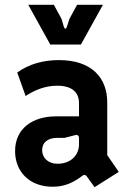

<svg xmlns="http://www.w3.org/2000/svg" viewBox="-20 -770 545 802"><path d="M342 -34 375 12 476 -52 428 -122V-342C428 -445 363 -519 226 -519C160 -519 100 -502 52 -467L87 -369C127 -395 170 -412 219 -412C280 -412 310 -385 310 -339V-284H214C116 -284 43 -233 43 -139C43 -53 103 10 200 10C255 10 291 -11 323 -35C330 -41 336 -41 342 -34ZM220 -86C182 -86 156 -110 156 -143C156 -175 180 -194 218 -194H249L292 -205C302 -209 310 -204 310 -194V-167C310 -122 276 -86 220 -86ZM190 -584H318L410 -750H302L270 -691L259 -657C256 -648 250 -648 247 -657L237 -691L205 -750H98Z"/></svg>

Font: Finlandica SemiBold
Style: Regular
Weight: 600
Designer: Niklas Ekholm, Juho Hiilivirta, Jaakko Suomalainen
Foundry: Helsinki Type Studio
Version: Version 2.000;Glyphs 3.2 (3202)